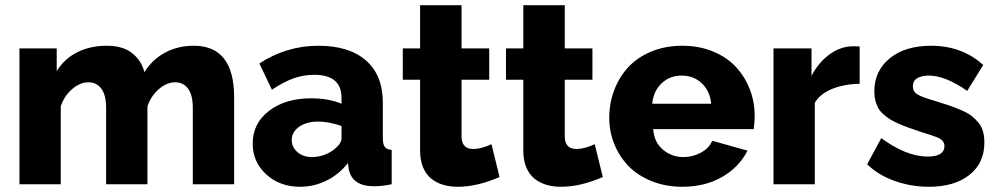

<svg xmlns="http://www.w3.org/2000/svg" viewBox="-20 -712 3851 742"><path d="M884.8 0H725.1V-294.9Q725.1 -344.7 706.8 -369.4Q688.5 -394 657.2 -394Q624.5 -394 594 -367.7Q563.5 -341.3 549.8 -300.8V0H390.1V-294.9Q390.1 -344.7 371.6 -369.4Q353 -394 321.8 -394Q289.6 -394 258.8 -367.7Q228 -341.3 214.8 -300.8V0H55.2V-524.9H199.2V-437Q228 -484.4 278.1 -509.8Q328.1 -535.2 393.1 -535.2Q454.6 -535.2 490.5 -506.8Q526.4 -478.5 538.1 -433.1Q568.4 -481.9 617.7 -508.5Q667 -535.2 729 -535.2Q884.8 -535.2 884.8 -335.9Z M956.5 -157.2Q956.5 -234.9 1019.5 -283.4Q1082.5 -332 1182.6 -332Q1251 -332 1299.8 -311V-334Q1299.8 -422.9 1194.3 -422.9Q1151.9 -422.9 1113.5 -408.9Q1075.2 -395 1030.8 -365.2L982.4 -466.8Q1087.4 -535.2 1210.4 -535.2Q1329.1 -535.2 1394.3 -478.3Q1459.5 -421.4 1459.5 -314.9V-178.2Q1459.5 -154.3 1467 -144.3Q1474.6 -134.3 1493.7 -132.8V0Q1456.5 7.8 1425.8 7.8Q1340.3 7.8 1327.6 -59.1L1324.7 -82Q1290 -37.6 1241.5 -13.9Q1192.9 9.8 1139.6 9.8Q1061 9.8 1008.8 -38.1Q956.5 -85.9 956.5 -157.2ZM1274.4 -137.2Q1299.8 -157.7 1299.8 -178.2V-225.1Q1251 -242.2 1209.5 -242.2Q1165 -242.2 1136.2 -222.2Q1107.4 -202.1 1107.4 -170.9Q1107.4 -143.6 1129.2 -124.3Q1150.9 -105 1186.5 -105Q1210.4 -105 1234.1 -113.8Q1257.8 -122.6 1274.4 -137.2Z M1910.6 -27.8Q1823.7 9.8 1749.5 9.8Q1718.3 9.8 1692.6 2.2Q1667 -5.4 1646.7 -21.5Q1626.5 -37.6 1615 -65.2Q1603.5 -92.8 1603.5 -129.9V-403.8H1536.6V-524.9H1603.5V-691.9H1763.7V-524.9H1870.6V-403.8H1763.7V-185.1Q1763.7 -136.2 1809.6 -136.2Q1839.4 -136.2 1879.4 -154.8Z M2309.6 -27.8Q2222.7 9.8 2148.4 9.8Q2117.2 9.8 2091.6 2.2Q2065.9 -5.4 2045.7 -21.5Q2025.4 -37.6 2013.9 -65.2Q2002.4 -92.8 2002.4 -129.9V-403.8H1935.5V-524.9H2002.4V-691.9H2162.6V-524.9H2269.5V-403.8H2162.6V-185.1Q2162.6 -136.2 2208.5 -136.2Q2238.3 -136.2 2278.3 -154.8Z M2616.7 9.8Q2552.2 9.8 2498.3 -12Q2444.3 -33.7 2408.9 -70.3Q2373.5 -106.9 2354 -155.3Q2334.5 -203.6 2334.5 -256.8Q2334.5 -313.5 2353.8 -364Q2373 -414.6 2408.2 -452.6Q2443.4 -490.7 2497.3 -512.9Q2551.3 -535.2 2616.7 -535.2Q2682.1 -535.2 2735.8 -512.9Q2789.6 -490.7 2824.2 -453.1Q2858.9 -415.5 2877.7 -366.9Q2896.5 -318.4 2896.5 -264.2Q2896.5 -239.3 2892.6 -212.9H2504.4Q2507.8 -162.6 2541.7 -133.8Q2575.7 -105 2621.6 -105Q2657.7 -105 2689.5 -122.6Q2721.2 -140.1 2732.4 -168L2868.7 -129.9Q2836.9 -66.4 2771 -28.3Q2705.1 9.8 2616.7 9.8ZM2500.5 -311H2728.5Q2723.6 -360.4 2692.1 -390.1Q2660.6 -419.9 2614.7 -419.9Q2568.4 -419.9 2536.9 -390.1Q2505.4 -360.4 2500.5 -311Z M3302.2 -388.2Q3242.2 -387.2 3195.8 -368.4Q3149.4 -349.6 3128.9 -314.9V0H2969.2V-524.9H3116.2V-418.9Q3143.6 -471.2 3186 -502Q3228.5 -532.7 3275.9 -533.2Q3296.4 -533.2 3302.2 -532.2Z M3569.8 9.8Q3501 9.8 3437.7 -12.7Q3374.5 -35.2 3331.1 -77.1L3385.7 -178.2Q3482.9 -106.9 3564.9 -106.9Q3629.9 -106.9 3629.9 -147.9Q3629.9 -168.5 3604.5 -180.2Q3591.8 -186 3539.1 -202.1Q3510.3 -211.9 3491 -218.8Q3471.7 -225.6 3450.9 -234.9Q3430.2 -244.1 3417.5 -252.4Q3404.8 -260.7 3392.3 -272Q3379.9 -283.2 3373.3 -295.7Q3366.7 -308.1 3362.8 -324Q3358.9 -339.8 3358.9 -358.9Q3358.9 -438 3418.5 -486.6Q3478 -535.2 3578.1 -535.2Q3697.8 -535.2 3779.8 -460.9L3717.8 -360.8Q3632.8 -419.9 3569.8 -419.9Q3541.5 -419.9 3524.7 -409.7Q3507.8 -399.4 3507.8 -377.9Q3507.8 -357.9 3525.4 -347.2Q3543 -336.4 3589.8 -323.2Q3626 -312 3649.4 -304Q3672.9 -295.9 3697.3 -285.2Q3721.7 -274.4 3735.8 -263.2Q3750 -252 3762 -237.1Q3773.9 -222.2 3779.1 -203.4Q3784.2 -184.6 3784.2 -161.1Q3784.2 -81.5 3726.3 -35.9Q3668.5 9.8 3569.8 9.8Z"/></svg>

Font: Rawline ExtraBold
Style: Regular
Weight: 800
Designer: Matt McInerney, Pablo Impallari, Rodrigo Fuenzalida
Foundry: Matt McInerney, Pablo Impallari, Rodrigo Fuenzalida
Version: Version 4.020;PS 004.020;hotconv 1.0.88;makeotf.lib2.5.64775